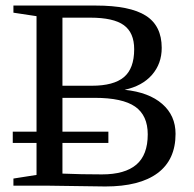

<svg xmlns="http://www.w3.org/2000/svg" viewBox="-20 -675 707 698"><path d="M28.8 0V-25.9L112.8 -39.1V-155.3H26.4V-196.3H112.8V-616.2L28.8 -628.9V-654.8H328.1Q452.6 -654.8 510.3 -617.9Q567.9 -581.1 567.9 -501Q567.9 -443.4 532.5 -402.8Q497.1 -362.3 433.1 -348.6Q521.5 -339.4 569.8 -297.1Q618.2 -254.9 618.2 -188.5Q618.2 -94.2 553 -45.7Q487.8 2.9 362.8 2.9L153.8 0ZM207 -155.3V-43.9Q274.4 -41 350.6 -41Q434.1 -41 475.6 -76.4Q517.1 -111.8 517.1 -186.5Q517.1 -255.4 471.2 -287.4Q425.3 -319.3 324.2 -319.3H207V-196.3H374V-155.3ZM467.8 -496.1Q467.8 -556.2 430.2 -583.5Q392.6 -610.8 308.1 -610.8H207V-363.3H314Q393.1 -363.3 430.4 -394.5Q467.8 -425.8 467.8 -496.1Z"/></svg>

Font: Times New Roman
Style: Regular
Weight: 400
Designer: Steve Matteson
Foundry: Ascender Corporation
Version: Version 2.00.3